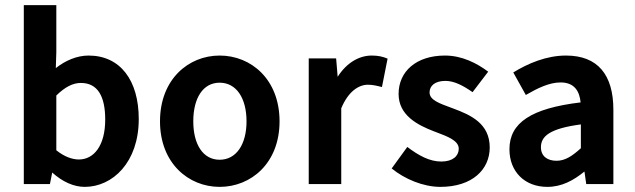

<svg xmlns="http://www.w3.org/2000/svg" viewBox="-20 -719 2481 750"><path d="M73 0H175L184 -45C224 -9 268 11 311 11C420 11 522 -85 522 -254C522 -405 450 -502 326 -502C281 -502 236 -483 198 -453L200 -515V-699H73ZM200 -346C234 -379 264 -395 296 -395C362 -395 391 -342 391 -252C391 -149 346 -96 288 -96C262 -96 231 -107 200 -132Z M838 11C961 11 1072 -82 1072 -245C1072 -409 961 -502 838 -502C716 -502 605 -409 605 -245C605 -82 716 11 838 11ZM838 -396C903 -396 943 -336 943 -245C943 -155 903 -95 838 -95C773 -95 735 -155 735 -245C735 -336 773 -396 838 -396Z M1186 -491V0H1313V-296C1341 -363 1382 -388 1417 -388C1436 -388 1452 -384 1472 -379L1494 -490C1475 -498 1457 -502 1432 -502C1383 -502 1334 -474 1299 -419L1293 -491Z M1700 11C1825 11 1893 -57 1893 -143C1893 -237 1818 -270 1751 -295L1743 -298C1697 -315 1658 -328 1658 -358C1658 -383 1678 -403 1720 -403C1755 -403 1790 -384 1826 -359L1887 -439C1843 -472 1785 -502 1718 -502C1606 -502 1537 -440 1537 -352C1537 -269 1610 -231 1675 -206L1683 -203C1728 -186 1772 -170 1772 -138C1772 -110 1749 -88 1704 -88C1658 -88 1616 -111 1571 -145L1510 -61C1560 -20 1633 11 1700 11Z M1970 -136C1970 -48 2030 11 2118 11C2174 11 2220 -14 2263 -49L2270 0H2376V-290C2376 -427 2315 -502 2191 -502C2114 -502 2042 -471 1985 -436L2034 -348C2079 -374 2125 -397 2170 -397C2225 -397 2244 -361 2248 -319C2056 -296 1970 -240 1970 -136ZM2249 -233V-140C2216 -110 2188 -91 2154 -91C2119 -91 2093 -108 2093 -144C2093 -187 2128 -217 2249 -233Z"/></svg>

Font: Source Sans Pro SemBd
Style: Regular
Weight: 700
Designer: Paul D. Hunt
Foundry: Adobe Systems Incorporated
Version: Version 2.020;PS 2.0;hotconv 1.0.86;makeotf.lib2.5.63406